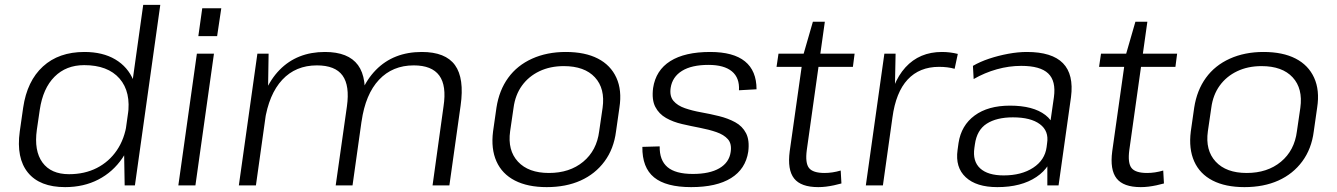

<svg xmlns="http://www.w3.org/2000/svg" viewBox="-20 -760 5480 787"><path d="M247 7Q143 7 94.5 -52.5Q46 -112 61 -221L75 -319Q91 -428 156 -487.5Q221 -547 326 -547Q401 -547 452.5 -516.5Q504 -486 527 -430.5Q550 -375 538 -297L532 -248Q521 -170 482 -112.5Q443 -55 383 -24Q323 7 247 7ZM263 -46Q327 -46 377 -71.5Q427 -97 459 -144Q491 -191 500 -256L504 -287Q518 -383 470 -438Q422 -493 325 -493Q251 -493 203.5 -445.5Q156 -398 143 -310L131 -228Q119 -142 154 -94Q189 -46 263 -46ZM488 -176 567 -740H637L533 0H491Z M857 -540 781 0H711L787 -540ZM887 -726 870 -612H793L809 -726Z M1798 -324Q1811 -409 1780.5 -450.5Q1750 -492 1676 -492Q1589 -492 1533.5 -433Q1478 -374 1462 -262L1420 -199L1429 -260Q1448 -399 1520.5 -473Q1593 -547 1709 -547Q1806 -547 1845 -493Q1884 -439 1868 -327L1822 0H1753ZM1035 -540H1081L1078 -349L1029 0H959ZM1402 -324Q1414 -409 1384 -450.5Q1354 -492 1279 -492Q1192 -492 1137 -433Q1082 -374 1065 -262L1023 -199L1033 -260Q1054 -400 1126 -473.5Q1198 -547 1312 -547Q1408 -547 1447.5 -493Q1487 -439 1471 -327L1425 0H1356Z M2221 7Q2143 7 2090.5 -20Q2038 -47 2015 -98.5Q1992 -150 2001 -221L2015 -319Q2026 -390 2063 -441Q2100 -492 2161 -519.5Q2222 -547 2299 -547Q2378 -547 2430.5 -520Q2483 -493 2506.5 -441.5Q2530 -390 2519 -319L2505 -221Q2496 -150 2458 -98.5Q2420 -47 2360 -20Q2300 7 2221 7ZM2230 -51Q2315 -51 2370.5 -97Q2426 -143 2436 -222L2450 -318Q2461 -397 2418.5 -443Q2376 -489 2291 -489Q2235 -489 2191 -468Q2147 -447 2119.5 -409Q2092 -371 2085 -318L2071 -222Q2060 -144 2103 -97.5Q2146 -51 2230 -51Z M2813 7Q2710 7 2661 -33Q2612 -73 2613 -158L2684 -160Q2683 -103 2716 -75Q2749 -47 2820 -47Q2889 -47 2929 -70.5Q2969 -94 2975 -137Q2980 -171 2963.5 -189.5Q2947 -208 2916.5 -218.5Q2886 -229 2849.5 -236Q2813 -243 2776 -251.5Q2739 -260 2710 -276.5Q2681 -293 2666 -322Q2651 -351 2657 -399Q2668 -472 2727.5 -509.5Q2787 -547 2891 -547Q2986 -547 3033.5 -508.5Q3081 -470 3081 -394L3009 -390Q3012 -441 2980 -467.5Q2948 -494 2884 -494Q2815 -494 2775.5 -469.5Q2736 -445 2729 -400Q2724 -366 2740.5 -346.5Q2757 -327 2787.5 -316.5Q2818 -306 2854.5 -299.5Q2891 -293 2927.5 -284Q2964 -275 2993.5 -259Q3023 -243 3038 -214Q3053 -185 3047 -138Q3036 -67 2976.5 -30Q2917 7 2813 7Z M3334 7Q3263 7 3235 -28.5Q3207 -64 3217 -140L3273 -536L3312 -671H3361L3287 -145Q3280 -92 3296 -71.5Q3312 -51 3360 -51Q3376 -51 3392.5 -53.5Q3409 -56 3426 -61L3429 -8Q3415 -4 3398.5 -0.5Q3382 3 3366 5Q3350 7 3334 7ZM3171 -540H3483L3476 -486H3163Z M3605 -540H3651L3647 -342L3599 0H3529ZM3617 -299Q3634 -421 3691.5 -484Q3749 -547 3841 -547Q3858 -547 3874 -545Q3890 -543 3906 -539L3893 -478Q3865 -486 3829 -486Q3749 -486 3700.5 -434Q3652 -382 3638 -278Z M4273 -174 4300 -362Q4309 -428 4276.5 -459Q4244 -490 4166 -490Q4116 -490 4066 -476Q4016 -462 3971 -436L3968 -490Q3997 -507 4034.5 -519.5Q4072 -532 4112.5 -539.5Q4153 -547 4189 -547Q4292 -547 4337 -501Q4382 -455 4370 -362L4319 0H4273ZM4068 7Q3982 7 3938.5 -33.5Q3895 -74 3905 -145L3909 -174Q3920 -246 3975 -286.5Q4030 -327 4120 -327Q4215 -327 4265 -288.5Q4315 -250 4304 -179L4300 -148Q4290 -76 4228 -34.5Q4166 7 4068 7ZM4094 -41Q4167 -41 4215 -72.5Q4263 -104 4270 -157L4272 -173Q4280 -223 4242.5 -251Q4205 -279 4132 -279Q4065 -279 4024.5 -253Q3984 -227 3976 -168L3974 -154Q3966 -99 3997.5 -70Q4029 -41 4094 -41Z M4656 7Q4585 7 4557 -28.5Q4529 -64 4539 -140L4595 -536L4634 -671H4683L4609 -145Q4602 -92 4618 -71.5Q4634 -51 4682 -51Q4698 -51 4714.5 -53.5Q4731 -56 4748 -61L4751 -8Q4737 -4 4720.5 -0.5Q4704 3 4688 5Q4672 7 4656 7ZM4493 -540H4805L4798 -486H4485Z M5081 7Q5003 7 4950.5 -20Q4898 -47 4875 -98.5Q4852 -150 4861 -221L4875 -319Q4886 -390 4923 -441Q4960 -492 5021 -519.5Q5082 -547 5159 -547Q5238 -547 5290.5 -520Q5343 -493 5366.5 -441.5Q5390 -390 5379 -319L5365 -221Q5356 -150 5318 -98.5Q5280 -47 5220 -20Q5160 7 5081 7ZM5090 -51Q5175 -51 5230.5 -97Q5286 -143 5296 -222L5310 -318Q5321 -397 5278.5 -443Q5236 -489 5151 -489Q5095 -489 5051 -468Q5007 -447 4979.5 -409Q4952 -371 4945 -318L4931 -222Q4920 -144 4963 -97.5Q5006 -51 5090 -51Z"/></svg>

Font: Pathway Extreme 28pt Light
Style: Italic
Weight: 300
Italic angle: -8°
Designer: Eduardo Rodriguez Tunni
Foundry: Eduardo Rodriguez Tunni
Version: Version 1.001;gftools[0.9.26]